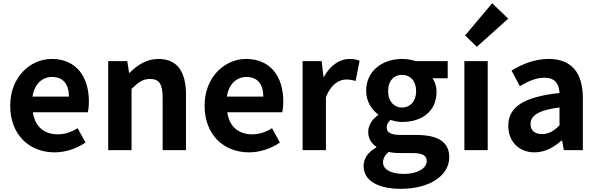

<svg xmlns="http://www.w3.org/2000/svg" viewBox="-20 -944 3755 1207"><path d="M323.4 13.8C392 13.8 462.8 -9.9 517.6 -47.9L468.1 -138.2C427.3 -113.1 387.7 -99.6 342.6 -99.6C259.1 -99.6 199.2 -147 186.7 -238.4H532.1C535.7 -252.4 538.8 -279 538.8 -306.4C538.8 -461.6 459.5 -573.5 304.7 -573.5C172.1 -573.5 44.2 -461.3 44.2 -279.9C44.2 -94.7 166.2 13.8 323.4 13.8ZM184.4 -336.9C196.1 -418.4 248.2 -460.2 307.1 -460.2C379.5 -460.2 413.3 -412 413.3 -336.9Z M660.3 0H807V-385.1C848.3 -426 877.6 -447.7 923.1 -447.7C978 -447.7 1002.5 -418 1002.5 -330.9V0H1149.2V-349.1C1149.2 -489.8 1096.7 -573.5 976.2 -573.5C900.1 -573.5 842.7 -533.9 794.2 -485.9H791.4L780 -559.8H660.3Z M1545.4 13.8C1614 13.8 1684.8 -9.9 1739.6 -47.9L1690.1 -138.2C1649.3 -113.1 1609.7 -99.6 1564.6 -99.6C1481.1 -99.6 1421.2 -147 1408.7 -238.4H1754.1C1757.7 -252.4 1760.8 -279 1760.8 -306.4C1760.8 -461.6 1681.5 -573.5 1526.7 -573.5C1394.1 -573.5 1266.2 -461.3 1266.2 -279.9C1266.2 -94.7 1388.2 13.8 1545.4 13.8ZM1406.4 -336.9C1418.1 -418.4 1470.2 -460.2 1529.1 -460.2C1601.5 -460.2 1635.3 -412 1635.3 -336.9Z M1882.3 0H2029V-333.6C2060.7 -415 2113.2 -444.2 2156.3 -444.2C2180.4 -444.2 2195.7 -440.6 2215.8 -435.2L2240.4 -561.8C2223.9 -569.2 2205.8 -573.5 2175.3 -573.5C2117 -573.5 2056.7 -534.1 2016.2 -460.8H2013.4L2002 -559.8H1882.3Z M2498.8 243C2685.8 243 2804.2 157.3 2804.2 44.1C2804.2 -54 2730.1 -95.7 2595.4 -95.7H2499.5C2434.1 -95.7 2411.3 -112.3 2411.3 -141.4C2411.3 -164.9 2420.8 -176.7 2435.4 -190.2C2460.2 -181.5 2485.9 -177.1 2507.3 -177.1C2628 -177.1 2724.2 -240.4 2724.2 -367.3C2724.2 -401.5 2713.2 -432.6 2698.8 -451.9H2794.4V-559.8H2592.7C2569.1 -568.1 2539.6 -573.5 2507.3 -573.5C2389.1 -573.5 2281.8 -503.1 2281.8 -371.9C2281.8 -305.6 2318.2 -252.8 2357.4 -224.6V-220.6C2322.7 -196.8 2294.7 -158.3 2294.7 -116.6C2294.7 -70.3 2316.3 -40.8 2345.6 -21.7V-16.9C2293.5 11.9 2265.6 52.3 2265.6 99.1C2265.6 198 2367.1 243 2498.8 243ZM2507.3 -267.9C2458.6 -267.9 2419.7 -305.1 2419.7 -371.9C2419.7 -437.3 2458.1 -473.5 2507.3 -473.5C2557.4 -473.5 2595.9 -437.1 2595.9 -371.9C2595.9 -305.1 2557 -267.9 2507.3 -267.9ZM2521.1 149.3C2439.6 149.3 2387.9 123.2 2387.9 76.6C2387.9 53.2 2398.7 31 2424.2 10.8C2444.6 16.3 2467.9 18.3 2501.5 18.3H2570C2629.6 18.3 2662.7 29 2662.7 69.2C2662.7 112.4 2605.7 149.3 2521.1 149.3Z M2899.3 0H3046V-559.8H2899.3ZM2977.4 -649.7 3174.9 -826.6 3074.1 -923.7 2903.9 -721.2Z M3340.4 13.8C3405 13.8 3460.8 -17.4 3509.4 -59.9H3513.9L3524.4 0H3644.1V-327C3644.1 -489.3 3571 -573.5 3429.1 -573.5C3340.7 -573.5 3261.5 -540.5 3195.7 -500.1L3248 -402.4C3300 -433.3 3350.5 -455.5 3402.1 -455.5C3471.3 -455.5 3494.9 -414 3497.3 -359.4C3272 -334.8 3175.2 -272 3175.2 -152.6C3175.2 -56.5 3240.5 13.8 3340.4 13.8ZM3388.7 -101.1C3345.7 -101.1 3315.1 -120.2 3315.1 -163.8C3315.1 -214.5 3360.4 -251.9 3497.3 -268.4V-155.8C3461.9 -121 3430.6 -101.1 3388.7 -101.1Z"/></svg>

Font: Source Han Sans JP VF
Style: Regular
Weight: 250
Designer: Ryoko NISHIZUKA 西塚涼子 (kana, bopomofo & ideographs); Paul D. Hunt (Latin, Greek & Cyrillic); Sandoll Communications 산돌커뮤니
Foundry: Adobe
Version: Version 2.004;hotconv 1.0.118;makeotfexe 2.5.65603